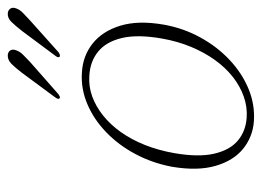

<svg xmlns="http://www.w3.org/2000/svg" viewBox="-114 -584 705 518"><g transform="rotate(-90 239.0 -324.5)"><path d="M303 -456.5Q348 -454 381.2 -427.5Q414.5 -401 429.2 -352.8Q444 -304.5 432 -235.5Q422.5 -182.5 397.5 -137Q372.5 -91.5 336.8 -58Q301 -24.5 258.8 -7Q216.5 10.5 171.5 7.5Q129.5 4.5 97.2 -21.5Q65 -47.5 51 -96Q37 -144.5 48.5 -213Q58.5 -266.5 82.8 -312Q107 -357.5 141.8 -391Q176.5 -424.5 218 -442Q259.5 -459.5 303 -456.5ZM181 -12Q210 -10 237.8 -19.8Q265.5 -29.5 290.8 -49.2Q316 -69 336.5 -97.5Q357 -126 372 -162Q387 -198 394.5 -240.5Q406 -306 396 -348.5Q386 -391 359.2 -412.8Q332.5 -434.5 294 -436.5Q265.5 -438.5 238.5 -428.8Q211.5 -419 187 -399.5Q162.5 -380 142.2 -351.5Q122 -323 107.5 -286.8Q93 -250.5 85.5 -208Q74 -142.5 83.8 -100Q93.5 -57.5 119 -36Q144.5 -14.5 181 -12ZM301.5 -617.5Q315.5 -636 326.5 -646.8Q337.5 -657.5 350.5 -656.5Q359 -655.5 362.8 -649.2Q366.5 -643 362.5 -633Q359 -623.5 350.5 -615Q342 -606.5 332 -597L244.5 -520Q241 -517.5 238.2 -516.2Q235.5 -515 233 -517Q231 -519 232.2 -522.2Q233.5 -525.5 236.5 -529.5ZM414.5 -617.5Q429 -636 439.5 -646.8Q450 -657.5 463 -656.5Q471.5 -655.5 475.5 -649.2Q479.5 -643 475.5 -633Q472 -623.5 463 -615Q454 -606.5 444 -597L358 -520Q354.5 -517.5 351 -516.2Q347.5 -515 345 -517Q343.5 -519 344.5 -522.2Q345.5 -525.5 349 -529.5Z"/></g></svg>

Font: Fraunces Thin
Style: Italic
Weight: 250
Italic angle: -16°
Version: Version 1.000;[b76b70a41]